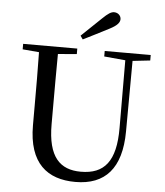

<svg xmlns="http://www.w3.org/2000/svg" viewBox="-62 -1009 928 1081"><g transform="rotate(5 401.5 -468.5)"><path d="M362 -806 376 -786C425 -810 473 -835 522 -860C565 -882 578 -900 578 -918C578 -937 562 -954 539 -954C522 -954 505 -943 474 -913C439 -880 400 -843 362 -806ZM505 -701 625 -690 626 -308C627 -118 562 -43 430 -43C312 -43 243 -110 243 -295V-394C243 -494 243 -594 244 -692L350 -701V-732H44V-701L137 -693C139 -594 139 -493 139 -394V-280C139 -65 246 17 404 17C572 17 663 -82 664 -291L666 -690L765 -701V-732H505Z"/></g></svg>

Font: Source Han Serif CN Medium
Style: Regular
Weight: 500
Designer: Ryoko NISHIZUKA 西塚涼子 (kana & ideographs); Frank Grießhammer (Latin, Greek & Cyrillic); Wenlong ZHANG 张文龙 (bopomofo); San
Foundry: Adobe
Version: Version 2.002;hotconv 1.1.0;makeotfexe 2.6.0